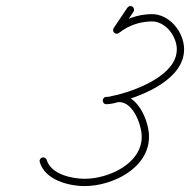

<svg xmlns="http://www.w3.org/2000/svg" viewBox="-20 -601 626 632"><path d="M416 -579C410.5 -582.7 403 -581.2 399.3 -575.7C384.3 -553.4 369.3 -531 354.3 -508.7C350.6 -503.2 352.1 -495.7 357.6 -492C363.1 -488.3 370.6 -489.8 374.3 -495.3C389.3 -517.6 404.3 -540 419.3 -562.3C423 -567.8 421.5 -575.3 416 -579ZM354.9 -494.6C359 -489.4 366.6 -488.5 371.8 -492.6C402.8 -517.2 438.8 -529.6 478.4 -530.5C524.3 -531.6 562 -482.1 562 -438.7C562 -355.4 435.5 -306.9 369.3 -289.6C357.3 -286.5 342.8 -282 330.3 -282C322.3 -282 318.3 -275.9 318.3 -269.9C318.3 -263.9 322.3 -257.9 330.3 -258C344.7 -258 358.6 -265 372.3 -265C419.3 -265 446.5 -188 446.5 -151C446.5 -61 335.4 -12.5 259 -12.5C217.1 -12.5 147.7 -27.2 133.8 -74.4C132 -80.7 125.3 -84.4 118.9 -82.5C112.6 -80.6 108.9 -74 110.8 -67.6C128.1 -8.8 205.2 11.5 259 11.5C349.3 11.5 470.5 -46.8 470.5 -151C470.5 -202.3 434.3 -289 372.3 -289C358.2 -289 344.5 -282 330.3 -282C322.3 -281.9 318.3 -275.9 318.3 -269.9C318.3 -263.9 322.3 -258 330.3 -258C345 -258 361.2 -262.7 375.3 -266.4C454.1 -286.9 586 -341.2 586 -438.7C586 -495.6 537.4 -555.9 477.8 -554.5C433 -553.5 391.9 -539.2 356.9 -511.4C351.7 -507.3 350.8 -499.7 354.9 -494.6Z"/></svg>

Font: FRB American Cursive Guidelines Light
Style: Italic
Weight: 300
Italic angle: -25°
Version: Version 2.0;Modular Font Editor K font №1